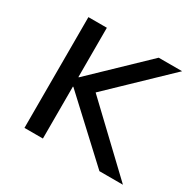

<svg xmlns="http://www.w3.org/2000/svg" viewBox="-115 -608 738 730"><g transform="rotate(30 254.0 -243.0)"><path d="M75.6 0V-486.3H156.6V-269.9H158.6L384.2 -486.3H487L219.8 -230.1V-273.6L507.9 0H404.7L158.6 -228.1H156.6V0Z"/></g></svg>

Font: Nunito Sans 12pt ExtraLight
Style: Regular
Weight: 200
Designer: Vernon Adams
Foundry: Vernon Adams
Version: Version 3.101;gftools[0.9.27]